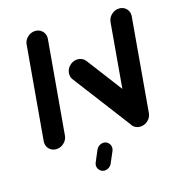

<svg xmlns="http://www.w3.org/2000/svg" viewBox="-101 -604 754 832"><g transform="rotate(-15 276.5 -188.0)"><path d="M87.4 0Q74.4 0 64.1 -6.3Q53.7 -12.6 48.3 -23.7Q43 -34.8 44.1 -47.8L81.1 -471.1Q82.6 -490.7 97.8 -504.6Q113 -518.5 132.6 -518.5Q145.6 -518.5 155.9 -512.2Q166.3 -505.9 171.9 -495Q177.4 -484.1 176.3 -471.1L139.3 -47.8Q137.8 -27.8 122.4 -13.9Q107 0 87.4 0ZM225.9 -300.4Q225.9 -314.1 233.1 -326.1Q240.4 -338.1 252.4 -345.2Q264.4 -352.2 278.1 -352.2Q288.5 -352.2 297.4 -348Q306.3 -343.7 312.6 -335.9L510 -75.2L433 -12.6L235.2 -273.3Q225.9 -284.8 225.9 -300.4ZM464.1 0Q451.1 0 440.7 -6.3Q430.4 -12.6 425 -23.7Q419.6 -34.8 420.7 -47.8L457.4 -471.1Q459.3 -490.7 474.4 -504.6Q489.6 -518.5 509.3 -518.5Q522.2 -518.5 532.6 -512.2Q543 -505.9 548.3 -495Q553.7 -484.1 552.6 -471.1L515.9 -47.8Q514.4 -27.8 499.1 -13.9Q483.7 0 464.1 0ZM235.2 112.6Q235.2 106.3 237.8 100L258.9 50Q263 39.6 272.4 32.8Q281.9 25.9 293 25.9Q305.9 25.9 314.8 35.2Q323.7 44.4 323.7 57.4Q323.7 63.7 321.5 69.6L300 119.6Q295.9 130 286.5 136.9Q277 143.7 265.9 143.7Q253 143.7 244.1 134.4Q235.2 125.2 235.2 112.6Z"/></g></svg>

Font: 26F Galaxy Sans Extra Bold
Style: Italic
Weight: 800
Italic angle: -5°
Designer: C₂₉H₂₅N₃O₅
Version: Version 1.200